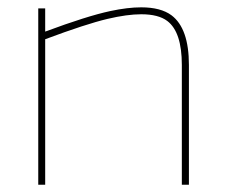

<svg xmlns="http://www.w3.org/2000/svg" viewBox="-20 -509 622 529"><path d="M104.5 0H85.4V-485.8H104.5V-421.9Q219.7 -464.8 283.7 -478.5Q332 -488.8 369.1 -488.8Q422.9 -488.8 452.6 -466.8Q500.5 -430.7 500.5 -330.1V0H481V-330.1Q481 -420.9 440.9 -451.2Q416.5 -469.7 369.1 -469.7Q330.6 -469.7 276.4 -457Q216.8 -442.9 104.5 -400.9Z"/></svg>

Font: Fortheenas_01
Style: Regular
Weight: 100
Designer: Situjuh Nazara
Version: Version 1.10 September 8, 2014